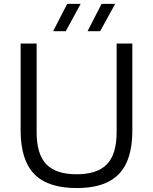

<svg xmlns="http://www.w3.org/2000/svg" viewBox="-20 -966 793 996"><path d="M87 -290V-740H170V-280.5Q170 -166 220.2 -114Q270.5 -62 377.5 -62Q484.5 -62 534.8 -114Q585 -166 585 -280.5V-740H666.5V-290Q666.5 -186.5 635.5 -120.5Q604.5 -54.5 540.8 -22.5Q477 9.5 377.5 9.5Q228.5 9.5 157.8 -63Q87 -135.5 87 -290ZM255.5 -804 328.5 -946H398.5L321 -804ZM434 -804 507 -946H577.5L499.5 -804Z"/></svg>

Font: Encode Sans Semi Expanded
Style: Regular
Weight: 400
Width: 6
Designer: Multiple Designers
Foundry: Impallari Type
Version: Version 2.000